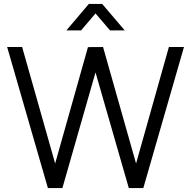

<svg xmlns="http://www.w3.org/2000/svg" viewBox="-20 -960 976 980"><path d="M319 -805H394L467.5 -891.5L541.5 -805H616.5L501.5 -940H433.5ZM224.5 0H298.5L467.5 -590.5L637.5 0H711.5L919 -720H842L674.5 -125.5L506 -720L429 -719.5L261.5 -125.5L93 -720H16.5Z"/></svg>

Font: Hauora
Style: Regular
Weight: 400
Designer: Mikhail Sharanda
Foundry: WCYS & Co.
Version: Version 1.010